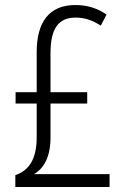

<svg xmlns="http://www.w3.org/2000/svg" viewBox="-20 -744 497 764"><path d="M280 -724C174 -724 126 -654 126 -537V-377H42V-332H126V-198C126 -111 96 -66 41 -47V0H416V-51H115C155 -74 181 -120 181 -197V-332H327V-377H181V-533C181 -631 213 -674 281 -674C316 -674 347 -664 381 -642L404 -686C369 -710 330 -724 280 -724Z"/></svg>

Font: Noto Sans Arabic UI Cn Lt
Style: Regular
Weight: 300
Width: 3
Designer: Monotype Design Team, Nadine Chahine and Nizar Qandah
Foundry: Monotype Imaging Inc.
Version: Version 2.010